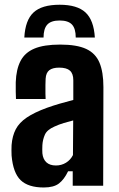

<svg xmlns="http://www.w3.org/2000/svg" viewBox="-20 -802 514 829"><path d="M237.5 -781.5Q313.5 -781.5 349.2 -748.2Q385 -715 389.5 -640H307Q307 -678.5 290.8 -696Q274.5 -713.5 237.5 -713.5Q200.5 -713.5 184.2 -695.8Q168 -678 168 -640H85Q89 -715 124.8 -748.2Q160.5 -781.5 237.5 -781.5ZM169 7.5Q102 7.5 69.2 -24Q36.5 -55.5 30 -130.5Q29.5 -140 29.5 -153.2Q29.5 -166.5 30 -175.5Q33 -215 48 -243.8Q63 -272.5 95.5 -294.5Q128 -316.5 182.5 -336.5Q210.5 -346.5 237.2 -354.2Q264 -362 296.5 -370.5V-455.5Q296.5 -484 282 -497Q267.5 -510 235.5 -510Q207.5 -510 193 -499Q178.5 -488 177 -462Q176.5 -454 176.2 -434.8Q176 -415.5 176.2 -397.2Q176.5 -379 177 -374.5H49Q48.5 -384.5 48 -405.5Q47.5 -426.5 48 -447Q50 -503 68.8 -539Q87.5 -575 128.5 -592.2Q169.5 -609.5 240 -609.5Q311.5 -609.5 352 -590.8Q392.5 -572 409.5 -531.5Q426.5 -491 426.5 -426L425.5 0H294V-62.5H274Q257 -27 234.5 -9.8Q212 7.5 169 7.5ZM221.5 -87.5Q245.5 -87.5 265 -99.5Q284.5 -111.5 295 -132.5L296 -282Q276 -277 255.2 -270.8Q234.5 -264.5 215 -255.5Q183 -241.5 173.8 -220.5Q164.5 -199.5 163 -175.5Q162.5 -162.5 162.5 -156.5Q162.5 -150.5 163 -140Q165.5 -115 180.2 -101.2Q195 -87.5 221.5 -87.5Z"/></svg>

Font: Big Shoulders Text Thin ExtraBold
Style: Regular
Weight: 800
Version: Version 2.002